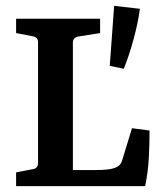

<svg xmlns="http://www.w3.org/2000/svg" viewBox="-20 -636 549 656"><path d="M431 -198 491 -190Q491 -146 488.5 -97.5Q486 -49 476 0H35V-47L92 -58Q110 -61 110 -79V-491Q110 -509 92 -512L35 -523V-572H322V-523L246 -511Q229 -507 229 -490V-55H305Q329 -55 347 -57Q365 -59 376 -64Q392 -70 397 -87ZM355 -411 370 -616 458 -606Q451 -555 436 -500.5Q421 -446 403 -401Z"/></svg>

Font: Rasa SemiBold
Style: Regular
Weight: 600
Designer: Anna Giedrys (Yrsa+Rasa design), David Brezina (Yrsa art-direction, Rasa art-direction, design)
Foundry: Rosetta Type Foundry
Version: Version 2.004